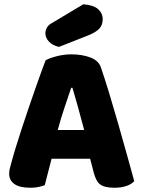

<svg xmlns="http://www.w3.org/2000/svg" viewBox="-20 -871 667 901"><path d="M194 -588Q211 -598 245.5 -607Q280 -616 315 -616Q365 -616 403.5 -601.5Q442 -587 453 -556Q471 -504 492 -435Q513 -366 534 -292.5Q555 -219 575 -147.5Q595 -76 610 -21Q598 -7 574 1.5Q550 10 517 10Q493 10 476.5 6Q460 2 449.5 -6Q439 -14 432.5 -27Q426 -40 421 -57L403 -126H222Q214 -96 206 -64Q198 -32 190 -2Q176 3 160.5 6.5Q145 10 123 10Q72 10 47.5 -7.5Q23 -25 23 -56Q23 -70 27 -84Q31 -98 36 -117Q43 -144 55.5 -184Q68 -224 83 -270.5Q98 -317 115 -366Q132 -415 147 -458.5Q162 -502 174.5 -536Q187 -570 194 -588ZM314 -459Q300 -417 282.5 -365.5Q265 -314 251 -261H375Q361 -315 346.5 -366.5Q332 -418 320 -459ZM371 -851Q420 -847 441 -827.5Q462 -808 462 -782Q462 -753 445.5 -736Q429 -719 394 -705L257 -651Q228 -657 210.5 -675Q193 -693 193 -715Q193 -729 200.5 -742Q208 -755 224 -763Z"/></svg>

Font: Baloo
Style: Regular
Weight: 400
Designer: Sarang Kulkarni and Ek Type
Foundry: Ek Type
Version: Version 1.100;PS 1.000;hotconv 1.0.88;makeotf.lib2.5.647800;